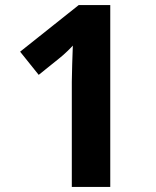

<svg xmlns="http://www.w3.org/2000/svg" viewBox="-20 -800 612 754"><path d="M413 -66H262V-479Q262 -505 263.5 -547Q265 -589 266 -621Q261 -615 244.5 -599Q228 -583 214 -572L132 -506L59 -597L289 -780H413Z"/></svg>

Font: Noto Sans Malayalam UI
Style: Regular
Weight: 400
Designer: Jelle Bosma - Monotype Design Team
Foundry: Monotype Imaging Inc.
Version: Version 2.104